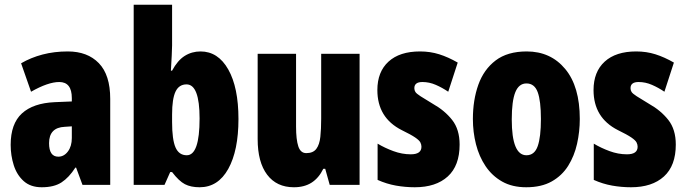

<svg xmlns="http://www.w3.org/2000/svg" viewBox="-20 -831 2895 810"><path d="M266 -614Q349 -614 397 -564.5Q445 -515 445 -414V-51H328L301 -124H298Q271 -82 239.5 -61.5Q208 -41 156 -41Q109 -41 80 -67Q51 -93 38 -134Q25 -175 25 -220Q25 -309 72.5 -352.5Q120 -396 211 -400L283 -403V-417Q283 -485 230 -485Q183 -485 111 -444L69 -564Q110 -588 159.5 -601Q209 -614 266 -614ZM253 -296Q187 -293 187 -227Q187 -170 226 -170Q250 -170 266.5 -192Q283 -214 283 -249V-298Z M706 -639Q706 -623 704.5 -597Q703 -571 701 -533H706Q729 -576 759 -595Q789 -614 826 -614Q900 -614 943 -538Q986 -462 986 -329Q986 -196 943 -118.5Q900 -41 822 -41Q785 -41 760 -54Q735 -67 706 -105H698L674 -51H544V-811H706ZM767 -475Q735 -475 720.5 -444.5Q706 -414 706 -348V-316Q706 -242 720.5 -209Q735 -176 768 -176Q822 -176 822 -331Q822 -475 767 -475Z M1497 -604V-51H1371L1352 -119H1344Q1325 -80 1294.5 -60.5Q1264 -41 1220 -41Q1147 -41 1107 -94Q1067 -147 1067 -244V-604H1229V-297Q1229 -242 1238.5 -213.5Q1248 -185 1272 -185Q1301 -185 1314.5 -203Q1328 -221 1331.5 -254Q1335 -287 1335 -331V-604Z M1919 -221Q1919 -132 1869 -86.5Q1819 -41 1730 -41Q1690 -41 1650.5 -48Q1611 -55 1573 -72V-225Q1603 -207 1639.5 -193.5Q1676 -180 1713 -180Q1758 -180 1758 -212Q1758 -221 1753.5 -230Q1749 -239 1731.5 -251Q1714 -263 1675 -282Q1572 -334 1572 -451Q1572 -528 1619 -571Q1666 -614 1752 -614Q1795 -614 1833 -602Q1871 -590 1911 -567L1871 -444Q1846 -461 1818.5 -473Q1791 -485 1762 -485Q1728 -485 1728 -459Q1728 -450 1732.5 -443Q1737 -436 1754 -425Q1771 -414 1806 -393Q1856 -365 1887.5 -325Q1919 -285 1919 -221Z M2426 -329Q2426 -276 2414.5 -224.5Q2403 -173 2377 -131.5Q2351 -90 2307.5 -65.5Q2264 -41 2200 -41Q2141 -41 2098.5 -65Q2056 -89 2028.5 -130Q2001 -171 1988 -222.5Q1975 -274 1975 -329Q1975 -409 1998 -473.5Q2021 -538 2071 -576Q2121 -614 2202 -614Q2303 -614 2364.5 -540Q2426 -466 2426 -329ZM2139 -327Q2139 -176 2201 -176Q2235 -176 2248.5 -214.5Q2262 -253 2262 -329Q2262 -405 2248.5 -442Q2235 -479 2201 -479Q2169 -479 2154 -442Q2139 -405 2139 -327Z M2831 -221Q2831 -132 2781 -86.5Q2731 -41 2642 -41Q2602 -41 2562.5 -48Q2523 -55 2485 -72V-225Q2515 -207 2551.5 -193.5Q2588 -180 2625 -180Q2670 -180 2670 -212Q2670 -221 2665.5 -230Q2661 -239 2643.5 -251Q2626 -263 2587 -282Q2484 -334 2484 -451Q2484 -528 2531 -571Q2578 -614 2664 -614Q2707 -614 2745 -602Q2783 -590 2823 -567L2783 -444Q2758 -461 2730.5 -473Q2703 -485 2674 -485Q2640 -485 2640 -459Q2640 -450 2644.5 -443Q2649 -436 2666 -425Q2683 -414 2718 -393Q2768 -365 2799.5 -325Q2831 -285 2831 -221Z"/></svg>

Font: Noto Sans Tamil UI ExtraCondensed Black
Style: Regular
Weight: 900
Width: 2
Designer: Jelle Bosma - Monotype Design Team
Foundry: Monotype Imaging Inc.
Version: Version 2.004; ttfautohint (v1.8.4.7-5d5b)